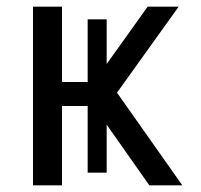

<svg xmlns="http://www.w3.org/2000/svg" viewBox="-20 -556 603 576"><path d="M79 0V-536H166V-310H243V-498H300V-364L423 -536H516L331 -278L527 0H428L300 -182V-38H243V-238H166V0Z"/></svg>

Font: Noto Sans Mono SemiCondensed
Style: Regular
Weight: 400
Width: 4
Designer: Monotype Design Team
Foundry: Monotype Imaging Inc.
Version: Version 2.014